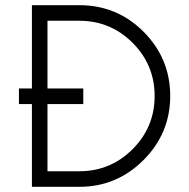

<svg xmlns="http://www.w3.org/2000/svg" viewBox="-20 -720 728 740"><path d="M286 -640Q406 -640 491 -555Q576 -470 576 -350Q576 -230 491 -145Q406 -60 286 -60H163V-640ZM286 -700H103V0H286Q430 0 533 -103Q636 -206 636 -350Q636 -495 533 -598Q431 -700 286 -700ZM53 -319H301V-379H53Z"/></svg>

Font: Unageo Variable
Style: Regular
Weight: 300
Designer: Richard Sepsi
Foundry: Richard Sepsi
Version: Version 2.200